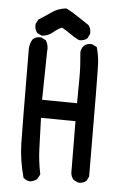

<svg xmlns="http://www.w3.org/2000/svg" viewBox="-60 -894 619 977"><g transform="rotate(5 250.0 -405.5)"><path d="M66.4 -629.4Q66.4 -657.2 82 -681.2L83 -681.6Q96.7 -693.8 117.2 -693.8Q120.1 -693.8 125 -693.4L147.9 -681.6L149.4 -680.2Q161.1 -661.1 161.1 -637.7Q161.1 -631.3 160.2 -624.5L156.2 -377.9L335 -376Q335.9 -442.4 335.9 -499.8Q335.9 -557.1 334 -574.2Q331.1 -604 329.1 -637.2Q331.5 -655.8 343.3 -669.4Q351.6 -676.8 360.6 -679.4Q369.6 -682.1 377.9 -682.1Q381.3 -682.1 385.7 -681.6L410.2 -669.4Q420.9 -630.4 423.8 -591.8Q426.8 -554.2 428.7 -11.7V-9.8L417.5 12.7L416 13.7Q402.3 25.9 381.8 25.9Q378.9 25.9 374 25.4L351.6 14.2L350.6 12.7Q339.4 -0.5 336.9 -19L335 -284.2L158.7 -286.1L164.1 -127.9Q166 -67.4 180.2 1.5L166 26.9L164.6 27.8Q149.4 38.6 130.9 41Q111.8 38.6 98.6 27.3L96.7 25.9Q72.3 -63.5 70.3 -147.5Q68.4 -231.4 66.4 -622.6Q66.4 -626 66.4 -629.4ZM89.4 -752Q89.4 -754.9 89.8 -759.8L101.6 -782.7Q134.3 -803.2 165.3 -825.2Q196.3 -847.2 237.3 -851.6H239.7Q272.5 -835 301 -815.2Q329.6 -795.4 357.9 -777.3L358.9 -776.4Q370.6 -760.7 370.6 -740.2Q370.6 -737.3 370.1 -732.4L358.9 -710Q349.6 -702.1 340.6 -699.5Q331.5 -696.8 323.2 -696.8Q319.8 -696.8 315.4 -697.3Q290 -710 267.8 -726.1Q245.6 -742.2 224.6 -752.9Q202.1 -742.2 182.6 -725.6Q159.2 -705.1 127.4 -703.1H125.5L102.1 -714.4L101.1 -715.8Q89.4 -731.4 89.4 -752Z"/></g></svg>

Font: Bakudai
Style: Bold
Weight: 700
Version: Version 1.48